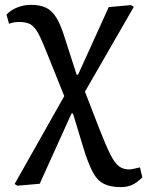

<svg xmlns="http://www.w3.org/2000/svg" viewBox="-20 -536 605 789"><path d="M476.1 232.9Q434.1 232.9 407 219.5Q379.9 206.1 360.8 170.4Q341.8 134.8 321.8 68.8L279.8 -69.8H273.9L143.1 219.2L51.8 227.1L40 220.2L244.1 -141.1L175.8 -311Q152.8 -370.1 137 -399.2Q121.1 -428.2 103.5 -437Q85.9 -445.8 57.1 -445.8Q48.3 -445.8 36.6 -443.8Q24.9 -441.9 17.1 -438L6.8 -476.1Q24.9 -495.1 51.5 -505.6Q78.1 -516.1 106.9 -516.1Q144 -516.1 168.5 -504.6Q192.9 -493.2 210.9 -464.6Q229 -436 245.1 -383.8L294.9 -229H300.8L426.8 -506.8L518.1 -515.1L529.8 -507.8L329.1 -159.2L388.2 -6.8Q415 62 433.1 97.9Q451.2 133.8 468.5 147Q485.8 160.2 509.8 160.2Q517.6 160.2 527.3 158Q537.1 155.8 555.2 151.9L564.9 192.9Q543 214.8 522.5 223.9Q502 232.9 476.1 232.9Z"/></svg>

Font: Literata
Style: Regular
Weight: 400
Designer: Latin by Veronika Burian and Jose Scaglione. Greek by Irene Vlachou. Cyrillic by Vera Evstafieva.
Foundry: TypeTogether
Version: Version 3.002